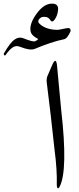

<svg xmlns="http://www.w3.org/2000/svg" viewBox="-195 -1027 432 1048"><path d="M89 -670Q110 -719 116 -672L139 -427Q177 -96 130 -7Q123 5 119 -1Q115 -6 115 -18Q117 -102 103 -207Q103 -211 82 -397L60 -578Q58 -598 64 -612ZM-3 -802Q8 -807 14 -814Q-23 -832 -28 -856Q-36 -897 6 -954Q48 -1011 95 -1007Q125 -1004 122 -973Q119 -942 104 -921Q90 -901 80 -917Q70 -934 50 -935Q30 -937 19 -923Q8 -909 20 -898Q54 -865 118 -864Q123 -864 130.5 -865.5Q138 -867 148 -869Q159 -871 166 -872.5Q173 -874 177 -874Q186 -874 189 -867Q192 -861 190 -856Q172 -816 155 -813Q117 -805 77 -791.5Q37 -778 -6 -760Q-31 -750 -84 -771Q-107 -781 -126 -768Q-144 -756 -165 -726Q-168 -722 -172 -726Q-176 -730 -174 -735Q-139 -796 -114 -812Q-90 -828 -67 -818Q-15 -797 -3 -802Z"/></svg>

Font: Amiri
Style: Regular
Weight: 400
Designer: Khaled Hosny
Version: Version 0.114